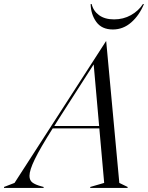

<svg xmlns="http://www.w3.org/2000/svg" viewBox="-101 -931 733 951"><path d="M424 -727H425L490 -25L531 -5V0H346V-5L415 -25L391 -295H160Q98 -197 71.5 -142.5Q45 -88 45 -60Q45 -38 59.5 -27Q74 -16 104 -8L115 -5V0H-81V-5L-29 -25ZM390 -307 363 -612 188 -339 168 -307ZM458 -785Q403 -785 376 -822.5Q349 -860 348 -911H353Q361 -877 389.5 -856Q418 -835 464 -835Q510 -835 547.5 -856Q585 -877 607 -911H612Q589 -855 549 -820Q509 -785 458 -785Z"/></svg>

Font: Nyght Serif Light Italic
Style: Regular
Weight: 300
Italic angle: -16°
Designer: Maksym Kobuzan
Version: Version 0.410